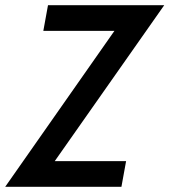

<svg xmlns="http://www.w3.org/2000/svg" viewBox="-60 -720 653 740"><path d="M381 -601H107L125 -700H573L151 -99H426L408 0H-40Z"/></svg>

Font: Cabin Medium
Style: Italic
Weight: 500
Italic angle: -7°
Designer: Pablo Impallari
Foundry: Pablo Impallari. http://www.impallari.com Igino Marini. http://www.ikern.com
Version: Version 2.200